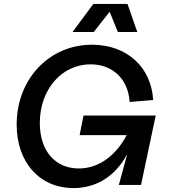

<svg xmlns="http://www.w3.org/2000/svg" viewBox="-20 -943 864 979"><path d="M355 16C474 16 570 -47 629 -158L586 0H699L774 -354H406L386 -254H626C568 -145 480 -84 382 -84C261 -84 183 -174 183 -316C183 -486 294 -615 442 -615C555 -615 634 -539 641 -423L761 -433C751 -602 626 -715 449 -715C231 -715 65 -540 65 -308C65 -115 182 16 355 16ZM350 -780H458L539 -883L581 -780H680L630 -923H456Z"/></svg>

Font: Uncut Sans Semibold Italic
Style: Regular
Weight: 600
Italic angle: -11°
Designer: Kasper Nordkvist
Foundry: UNCUT.wtf
Version: Version 1.304;Glyphs 3.2 (3246)